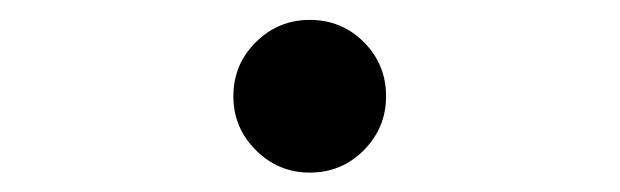

<svg xmlns="http://www.w3.org/2000/svg" viewBox="-20 -547 626 194"><path d="M293 -372.6Q261.2 -372.6 238.5 -395.3Q215.8 -418 215.8 -449.7Q215.8 -481.9 238.5 -504.4Q261.2 -526.9 293 -526.9Q325.2 -526.9 347.7 -504.4Q370.1 -481.9 370.1 -449.7Q370.1 -418 347.7 -395.3Q325.2 -372.6 293 -372.6Z"/></svg>

Font: Cascadia Code Medium
Style: Regular
Weight: 500
Monospace: yes
Designer: Aaron Bell
Foundry: Saja Typeworks
Version: Version 2407.024